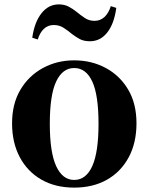

<svg xmlns="http://www.w3.org/2000/svg" viewBox="-20 -838 677 875"><path d="M318 17Q232 17 168.5 -19.5Q105 -56 70 -122Q35 -188 35 -276Q35 -365 73 -429Q111 -493 175.5 -528Q240 -563 318 -563Q397 -563 461.5 -528.5Q526 -494 564 -430Q602 -366 602 -276Q602 -187 566.5 -121Q531 -55 467.5 -19Q404 17 318 17ZM318 -18Q372 -18 400.5 -81Q429 -144 429 -274Q429 -405 400.5 -466.5Q372 -528 318 -528Q265 -528 236 -466.5Q207 -405 207 -274Q207 -144 236 -81Q265 -18 318 -18ZM127 -666Q137 -737 169 -777.5Q201 -818 248 -818Q274 -818 293.5 -807.5Q313 -797 329 -784Q347 -769 366.5 -756Q386 -743 411 -743Q437 -743 456 -760.5Q475 -778 485 -810L510 -802Q500 -729 468.5 -689.5Q437 -650 390 -650Q362 -650 343.5 -660Q325 -670 308 -683Q289 -699 269.5 -711.5Q250 -724 225 -724Q199 -724 180.5 -707Q162 -690 152 -658Z"/></svg>

Font: Noto Serif JP Black
Style: Regular
Weight: 900
Designer: Ryoko NISHIZUKA 西塚涼子 (kana & ideographs); Frank Grießhammer (Latin, Greek & Cyrillic); Wenlong ZHANG 张文龙 (bopomofo); San
Foundry: Adobe
Version: Version 2.003-H1;hotconv 1.1.1;makeotfexe 2.6.0